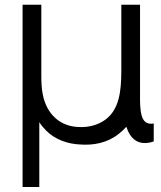

<svg xmlns="http://www.w3.org/2000/svg" viewBox="-20 -582 663 790"><path d="M556.2 -166.7V-265.6V-289.6V-562.5H479.2V-291.7C479.2 -204.2 469.8 -131.2 413.5 -89.6C383.3 -67.7 345.8 -57.3 304.2 -59.4C267.7 -60.4 233.3 -72.9 208.3 -95.8C181.2 -119.8 163.5 -154.2 156.2 -192.7C151 -216.7 150 -243.8 150 -272.9V-562.5H72.9V187.5H141.7V-79.2C149 -67.7 158.3 -56.3 168.8 -45.8C206.3 -7.3 259.4 10.4 309.4 12.5C364.6 16.7 421.9 6.2 468.8 -31.3C480.2 -40.6 490.6 -50 500 -60.4C514.6 -13.5 547.9 21.9 612.5 0V-74C566.7 -65.6 557.3 -105.2 556.2 -166.7Z"/></svg>

Font: Manrope3
Style: Regular
Weight: 400
Width: 4
Designer: Mikhail Sharanda
Foundry: Mikhail Sharanda
Version: Version 3.000;PS 003.000;hotconv 1.0.88;makeotf.lib2.5.64775